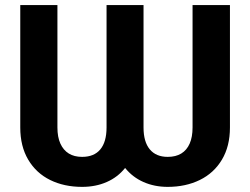

<svg xmlns="http://www.w3.org/2000/svg" viewBox="-20 -727 986 757"><path d="M59.9 -707H206.4V-224.3Q206.4 -186.7 218 -161Q229.6 -135.2 251.1 -121.8Q272.6 -108.5 303.7 -108.5Q351.1 -108.5 375.6 -138.1Q400.1 -167.8 400.1 -224.3V-707H545.9V-224.3Q545.9 -167.8 570.6 -138.1Q595.3 -108.5 641.2 -108.5Q673 -108.5 694.8 -121.8Q716.6 -135.2 727.9 -161Q739.2 -186.7 739.2 -224.3V-707H886.6V-224.3Q886.6 -150.4 855 -97.5Q823.4 -44.6 767.8 -17.4Q712.1 9.8 641.2 9.8Q589 9.8 545.8 -9.3Q502.7 -28.3 473.3 -64.8Q444.1 -28.3 400.7 -9.3Q357.3 9.8 303.7 9.8Q232.7 9.8 177.6 -17.4Q122.5 -44.6 91.2 -97.5Q59.9 -150.4 59.9 -224.3Z"/></svg>

Font: WEMIX Pretendard Variable
Style: Regular
Weight: 400
Designer: Base glyphs from Inter by Rasmus Andersson; Hangeul glyphs from Noto Sans CJK(Source Han Sans) by Jang Soo-young and Kan
Foundry: Kil Hyung-jin
Version: Version 1.000;Glyphs 3.2 (3208)